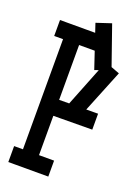

<svg xmlns="http://www.w3.org/2000/svg" viewBox="-163 -947 736 1016"><g transform="rotate(20 204.5 -439.0)"><path d="M69.8 -35.2V-765.1H160.2V-35.2ZM20 -89.8H245.1V0H20ZM20 -799.8H278.8V-710H20ZM112.8 -400.9 378.9 -402.8V-313L112.8 -311ZM206.1 -375 324.2 -672.9 409.2 -641.1 289.1 -344.2ZM201.2 -850.1 285.2 -877.9 367.2 -643.1 280.8 -612.8Z"/></g></svg>

Font: Opir
Style: Regular
Weight: 400
Designer: Maksym Kobuzan
Version: Version 1.000;FEAKit 1.0